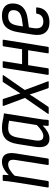

<svg xmlns="http://www.w3.org/2000/svg" viewBox="724 -1260 543 2032"><g transform="rotate(-90 996.0 -243.5)"><path d="M274 0Q265 0 266 -9L319 -348Q326 -390 314.5 -409.5Q303 -429 273 -429Q245 -429 213.5 -410Q182 -391 141 -350L147 -412Q185 -451 223 -473Q261 -495 301 -495Q355 -495 377.5 -459Q400 -423 389 -350L335 -9Q334 0 325 0ZM36 0Q27 0 28 -9L85 -366Q91 -402 94 -431.5Q97 -461 98 -477Q98 -487 108 -487H154Q162 -487 162 -478Q162 -459 159.5 -430.5Q157 -402 154 -385L155 -374L97 -9Q96 0 87 0Z M544 8Q491 8 469 -31Q447 -70 459 -145L488 -328Q502 -418 543 -456.5Q584 -495 658 -495Q701 -495 735.5 -486.5Q770 -478 813 -474L757 -121Q750 -83 747 -56Q744 -29 744 -9Q744 0 734 0H689Q680 0 680 -9Q681 -22 682 -36Q683 -50 684 -64Q651 -31 616.5 -11.5Q582 8 544 8ZM572 -57Q598 -57 626.5 -74.5Q655 -92 689 -126L735 -419Q717 -424 695.5 -426.5Q674 -429 656 -429Q612 -429 588.5 -405Q565 -381 556 -322L527 -145Q520 -102 530 -79.5Q540 -57 572 -57Z M813 0Q808 0 807 -3Q806 -6 809 -10L976 -251L892 -477Q891 -481 893 -484Q895 -487 899 -487H956Q965 -487 966 -479L997 -384Q1004 -365 1010.5 -343Q1017 -321 1024 -301H1025Q1038 -321 1051.5 -342.5Q1065 -364 1078 -383L1141 -479Q1145 -487 1152 -487H1211Q1216 -487 1217 -484Q1218 -481 1215 -477L1060 -253L1151 -10Q1156 0 1144 0H1088Q1081 0 1078 -8L1041 -114Q1034 -135 1026.5 -157Q1019 -179 1013 -201H1012Q999 -179 984.5 -157Q970 -135 956 -114L884 -7Q880 0 873 0Z M1455 0Q1447 0 1448 -9L1522 -477Q1524 -487 1531 -487H1585Q1594 -487 1592 -477L1517 -9Q1516 0 1508 0ZM1228 0Q1219 0 1220 -9L1294 -477Q1296 -487 1304 -487H1357Q1366 -487 1364 -477L1290 -9Q1289 0 1280 0ZM1313 -218 1323 -282H1505L1495 -218Z M1777 8Q1702 8 1667.5 -37Q1633 -82 1646 -166L1672 -324Q1686 -413 1727.5 -454Q1769 -495 1845 -495Q1908 -495 1942 -466Q1976 -437 1976 -381Q1976 -314 1936 -274.5Q1896 -235 1822 -224L1723 -210L1715 -162Q1707 -109 1724.5 -83Q1742 -57 1784 -57Q1820 -57 1841.5 -74.5Q1863 -92 1867 -124Q1868 -133 1876 -133H1926Q1936 -133 1934 -124Q1930 -61 1888.5 -26.5Q1847 8 1777 8ZM1733 -273 1811 -284Q1859 -292 1882 -314Q1905 -336 1905 -374Q1905 -402 1887.5 -415.5Q1870 -429 1838 -429Q1795 -429 1772.5 -404.5Q1750 -380 1741 -324Z"/></g></svg>

Font: Sofia Sans Condensed
Style: Italic
Weight: 400
Italic angle: -9°
Designer: Botio Nikoltchev, Ani Petrova
Foundry: lettersoup
Version: Version 4.101